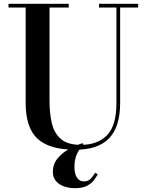

<svg xmlns="http://www.w3.org/2000/svg" viewBox="-20 -770 773 1006"><path d="M492 143.5Q484.5 157.5 471.8 174.5Q459 191.5 435.2 203.8Q411.5 216 372.5 216Q343 216 316.5 207Q290 198 273.5 179Q257 160 257 130Q257 90 281.5 60.2Q306 30.5 342 10.8Q378 -9 412.5 -20L419.5 -8Q400 3 385 32.8Q370 62.5 370 105Q370 140 383 160.2Q396 180.5 419.5 180.5Q441.5 180.5 454.8 167Q468 153.5 478.5 135ZM24.5 -750H340V-730.5H239.5V-240Q239.5 -174 252.2 -122.2Q265 -70.5 300.2 -40.8Q335.5 -11 404 -11Q491.5 -11 540.8 -61.5Q590 -112 590 -230V-730.5H499V-750H704V-730.5H609.5V-230Q609.5 -106.5 552.2 -46Q495 14.5 374.5 14.5Q239 14.5 176.8 -43Q114.5 -100.5 114.5 -230V-730.5H24.5Z"/></svg>

Font: Bodoni* 11pt Medium
Style: Regular
Weight: 500
Version: Version 2.3